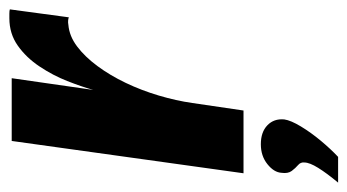

<svg xmlns="http://www.w3.org/2000/svg" viewBox="-209 -354 742 410"><g transform="rotate(-90 162.0 -149.0)"><path d="M-3 0 66 -495H200L175 -321Q182 -346 194 -376.5Q206 -407 225 -435.5Q244 -464 269.5 -482Q295 -500 328 -500Q332 -500 338 -500Q344 -500 347 -499L330 -373Q328 -374 323.5 -374.5Q319 -375 314 -374Q290 -372 268 -355.5Q246 -339 226 -312Q206 -285 190 -251.5Q174 -218 163 -181Q152 -144 147 -109L131 0ZM-23 202Q-3 178 8.5 159.5Q20 141 20 130Q21 122 14.5 116.5Q8 111 2 103Q-4 95 -2 81Q-1 65 16.5 51Q34 37 59 37Q85 37 99.5 51Q114 65 112 87Q110 101 97 122.5Q84 144 66.5 165Q49 186 32 202Z"/></g></svg>

Font: Alumni Sans Thin ExtraBold
Style: Italic
Weight: 800
Italic angle: -8°
Version: Version 1.016